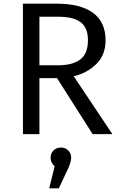

<svg xmlns="http://www.w3.org/2000/svg" viewBox="-20 -726 655 1039"><path d="M551.3 -508.2Q551.3 -428.7 501.5 -379.7Q451.8 -330.8 379 -313.3L588.2 0H481.5L288.7 -303.1H193.3V0H104.1V-706.2H285.6Q416.4 -706.2 483.8 -656.2Q551.3 -606.2 551.3 -508.2ZM455.9 -508.2Q455.9 -575.9 416.7 -605.6Q377.4 -635.4 295.9 -635.4H193.3V-372.8H295.9Q371.8 -372.8 413.8 -403.8Q455.9 -434.9 455.9 -508.2ZM309.7 72.3Q332.8 72.3 349 87.9Q365.1 103.6 365.1 127.2Q365.1 149.7 349.7 183.6L298.5 293.3H246.2L275.9 173.3Q253.8 155.4 253.8 127.2Q253.8 103.6 270 87.9Q286.2 72.3 309.7 72.3Z"/></svg>

Font: FiraCode Nerd Font
Style: Regular
Weight: 400
Designer: Carrois Corporate, Edenspiekermann AG, Nikita Prokopov
Foundry: Carrois Corporate, Edenspiekermann AG, Nikita Prokopov
Version: Version 6.002;Nerd Fonts 3.4.0